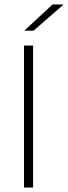

<svg xmlns="http://www.w3.org/2000/svg" viewBox="-20 -844 306 864"><path d="M129 0H88V-639H129ZM216.5 -824H265.5V-823L131 -706H90V-706.5Z"/></svg>

Font: Anek Gujarati ExtraLight
Style: Regular
Weight: 250
Version: Version 1.003